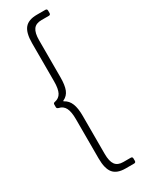

<svg xmlns="http://www.w3.org/2000/svg" viewBox="-227 -798 720 941"><g transform="rotate(-30 133.0 -327.0)"><path d="M87 -1V-223Q87 -265 76 -286.5Q65 -308 40 -313Q31 -316 31 -323V-338Q31 -347 40 -348Q65 -353 76 -374Q87 -395 87 -437V-653Q87 -711 108 -736.5Q129 -762 177 -762H225Q235 -762 235 -752V-738Q235 -728 225 -728H183Q152 -728 138 -709Q124 -690 124 -648V-439Q124 -394 114 -369Q104 -344 80 -333Q75 -331 80 -328Q103 -316 113.5 -290Q124 -264 124 -221V-5Q124 37 138 56Q152 75 183 75H225Q235 75 235 85V98Q235 108 225 108H177Q129 108 108 82.5Q87 57 87 -1Z"/></g></svg>

Font: Barlow GEO Extra Light
Style: Regular
Weight: 200
Designer: Jeremy Tribby
Foundry: Tribby Type
Version: Version 1.408